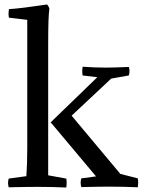

<svg xmlns="http://www.w3.org/2000/svg" viewBox="-20 -836 639 860"><path d="M207 -288.1 416 -490.2 350.1 -498Q346.7 -514.2 350.1 -537.1Q404.8 -533.2 453.1 -533.2Q492.7 -533.2 557.1 -536.1Q563 -517.6 557.1 -498L478 -483.9L300.8 -317.9L519 -57.1L597.2 -37.1Q600.6 -21 597.2 2.9Q534.2 0 471.2 0Q428.2 0 344.2 2Q338.4 -17.6 344.2 -37.1L410.2 -45.9ZM195.8 -633.8V-50.8L276.9 -36.1Q280.3 -20 276.9 3.9Q213.9 1 148.9 1Q103 1 19 2.9Q13.2 -16.6 19 -36.1L98.1 -46.9Q102.1 -101.6 102.1 -173.8V-747.1L20 -756.8Q16.6 -772 20 -794.9Q80.6 -799.3 190.9 -815.9Q199.7 -805.7 201.2 -795.9Q195.8 -767.6 195.8 -633.8Z"/></svg>

Font: Adamina
Style: Regular
Weight: 400
Designer: Cyreal (www.cyreal.org)
Foundry: Cyreal (www.cyreal.org)
Version: Version 1.010